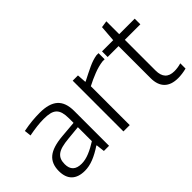

<svg xmlns="http://www.w3.org/2000/svg" viewBox="-83 -1057 1445 1445"><g transform="rotate(-45 639.5 -334.5)"><path d="M183 5Q114 5 78 -30Q42 -65 42 -133Q42 -211 90.5 -251Q139 -291 247 -300L377 -311V-359Q377 -396 370 -421.5Q363 -447 347 -462.5Q331 -478 304.5 -484.5Q278 -491 239 -491Q204 -491 166 -486.5Q128 -482 81 -473L75 -527Q126 -537 167.5 -541Q209 -545 251 -545Q350 -545 397 -503Q444 -461 444 -371V0H389L381 -68H376Q324 -33 276 -14Q228 5 183 5ZM203 -50Q243 -50 287.5 -68.5Q332 -87 377 -116V-265L264 -254Q221 -250 191.5 -242Q162 -234 144 -220Q126 -206 118 -186Q110 -166 110 -138Q110 -50 203 -50Z M597 -540H653L658 -467H662Q722 -498 769 -520Q816 -542 859 -549H881V-484H858Q812 -478 762 -458.5Q712 -439 664 -414V0H597Z M1172 8Q1100 8 1062.5 -29.5Q1025 -67 1025 -140V-480H909V-540H1028L1038 -669L1092 -677V-540H1257V-480H1092V-153Q1092 -49 1189 -49Q1205 -49 1223.5 -51.5Q1242 -54 1262 -60V-4Q1215 8 1172 8Z"/></g></svg>

Font: Encode Sans Normal
Style: Light
Weight: 300
Designer: Pablo Impallari, Andres Torresi
Foundry: Pablo Impallari, Andres Torresi
Version: Version 1.000; ttfautohint (v1.00) -l 8 -r 50 -G 200 -x 14 -